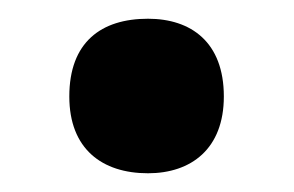

<svg xmlns="http://www.w3.org/2000/svg" viewBox="-20 -173 314 205"><path d="M54 -70C54 -14 89 12 138 12C184 12 219 -14 219 -70C219 -128 184 -153 138 -153C88 -153 54 -128 54 -70Z"/></svg>

Font: Noto Sans Arabic UI SmCn
Style: Bold
Weight: 700
Width: 4
Designer: Monotype Design Team, Nadine Chahine and Nizar Qandah
Foundry: Monotype Imaging Inc.
Version: Version 2.010